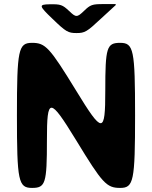

<svg xmlns="http://www.w3.org/2000/svg" viewBox="-20 -921 746 941"><path d="M642 -356C642 -678 635 -711 569 -711C503 -711 496 -689 496 -477C496 -264 483 -264 353 -477C223 -689 203 -711 137 -711C70 -711 63 -678 63 -356C63 -33 70 0 137 0C203 0 210 -22 210 -234C210 -446 223 -446 353 -234C482 -22 502 0 569 0C635 0 642 -33 642 -356ZM319 -867C286 -898 277 -901 223 -900C169 -899 170 -893 237 -829C303 -765 314 -759 355 -759C395 -759 406 -765 473 -828L547 -896V-901H487C432 -901 423 -898 391 -867C358 -835 352 -835 319 -867Z"/></svg>

Font: Asimov Print
Style: A
Weight: 500
Designer: Google
Version: Version 2.000980: 2014